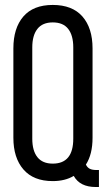

<svg xmlns="http://www.w3.org/2000/svg" viewBox="-20 -727 442 778"><path d="M34.2 -168.9V-530.8Q34.2 -613.3 74.7 -660.2Q115.2 -707 193.8 -707Q272.9 -707 314 -660.2Q355 -613.3 355 -530.8V-168.9Q355 -101.6 328.1 -60.1Q334 -47.9 344 -43Q354 -38.1 371.1 -38.1H380.9V30.8H368.2Q303.7 30.8 278.8 -14.2Q243.7 6.8 193.8 6.8Q115.7 6.8 75 -40.3Q34.2 -87.4 34.2 -168.9ZM110.8 -165Q110.8 -116.2 131.6 -90.1Q152.3 -64 193.8 -64Q276.9 -64 276.9 -165V-535.2Q276.9 -583.5 256.3 -609.9Q235.8 -636.2 193.8 -636.2Q152.3 -636.2 131.6 -609.9Q110.8 -583.5 110.8 -535.2Z"/></svg>

Font: Bebas Neue Regular
Style: Regular
Weight: 400
Designer: Ryoichi Tsunekawa
Foundry: Ryoichi Tsunekawa
Version: Version 001.003